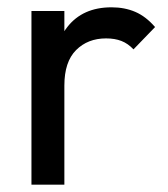

<svg xmlns="http://www.w3.org/2000/svg" viewBox="-20 -505 459 525"><path d="M66 0V-475H156V0ZM156 -271 122 -286Q122 -377 164 -431Q206 -485 285 -485Q321 -485 350 -472.5Q379 -460 404 -431L345 -370Q330 -386 312 -393Q294 -400 270 -400Q220 -400 188 -368Q156 -336 156 -271Z"/></svg>

Font: Outfit Thin
Style: Regular
Weight: 400
Version: Version 1.100;gftools[0.9.27]